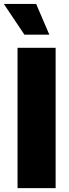

<svg xmlns="http://www.w3.org/2000/svg" viewBox="-44 -975 355 995"><path d="M244.3 -727.3V0H46.9V-727.3ZM211.6 -795.5H82.4L-24.1 -954.5H143.5Z"/></svg>

Font: Inter UI Black
Style: Regular
Weight: 900
Designer: Rasmus Andersson
Foundry: rsms
Version: 3.2;8d6f07862